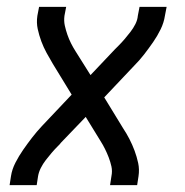

<svg xmlns="http://www.w3.org/2000/svg" viewBox="-20 -540 540 560"><path d="M8 0 12 -26Q15 -46 25 -65.5Q35 -85 47.5 -103Q60 -121 73.5 -138.5Q87 -156 102 -172L189 -264L134 -354Q125 -369 116 -385.5Q107 -402 100.5 -419.5Q94 -437 90 -455.5Q86 -474 89 -494L94 -520H173L168 -494Q166 -479 169 -465.5Q172 -452 176.5 -439Q181 -426 187 -414Q193 -402 200 -391L244 -321L315 -396Q318 -399 320.5 -401.5Q323 -404 325 -406Q335 -416 343.5 -426Q352 -436 360.5 -447Q369 -458 375 -470Q381 -482 382 -494L387 -520H466L461 -494Q458 -474 448.5 -454.5Q439 -435 426.5 -417Q414 -399 400.5 -381.5Q387 -364 371 -348L284 -256L339 -166Q349 -151 357.5 -134.5Q366 -118 372.5 -100.5Q379 -83 383 -64.5Q387 -46 384 -26L380 0H301L305 -26Q308 -41 305 -54.5Q302 -68 297 -81Q292 -94 286 -106Q280 -118 273 -129L230 -199L158 -124Q156 -121 153.5 -118.5Q151 -116 149 -114Q139 -104 130.5 -94Q122 -84 113.5 -73Q105 -62 99 -50Q93 -38 91 -26L87 0Z"/></svg>

Font: Iosevka Term Curly
Style: Italic
Weight: 400
Italic angle: -9°
Designer: Belleve Invis
Foundry: Belleve Invis
Version: Version 32.3.0